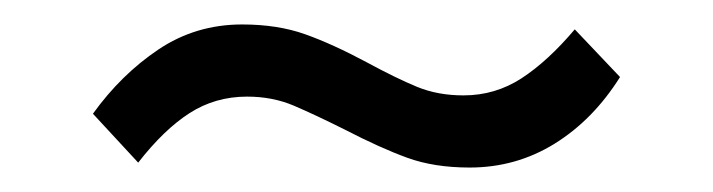

<svg xmlns="http://www.w3.org/2000/svg" viewBox="-20 -414 583 157"><path d="M93 -281 56 -321Q79 -353 109.5 -373.5Q140 -394 178 -394Q207 -394 229.5 -386Q252 -378 280 -363Q304 -350 321 -343Q338 -336 359 -336Q385 -336 406.5 -350Q428 -364 450 -390L487 -351Q465 -316 433.5 -296.5Q402 -277 364 -277Q335 -277 313 -285Q291 -293 262 -308Q238 -320 220.5 -327.5Q203 -335 182 -335Q156 -335 135 -321.5Q114 -308 93 -281Z"/></svg>

Font: Haskoy Light
Style: Regular
Weight: 300
Designer: Ertekin Erdin
Foundry: Ertekin Erdin
Version: Version 2.000; ttfautohint (v1.8.4.7-5d5b)